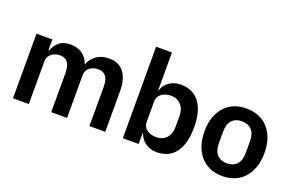

<svg xmlns="http://www.w3.org/2000/svg" viewBox="-92 -1094 2236 1459"><g transform="rotate(20 1025.5 -364.0)"><path d="M74 0V-522H202V-435H207Q222 -476 255 -505Q288 -534 347 -534Q401 -534 440 -508Q479 -482 498 -429H500Q514 -473 555.5 -503.5Q597 -534 660 -534Q737 -534 778.5 -481Q820 -428 820 -330V0H692V-317Q692 -429 608 -429Q589 -429 571.5 -423.5Q554 -418 540.5 -407.5Q527 -397 519 -381.5Q511 -366 511 -345V0H383V-317Q383 -429 299 -429Q281 -429 263.5 -423.5Q246 -418 232.5 -407.5Q219 -397 210.5 -381.5Q202 -366 202 -345V0Z M962 -740H1090V-436H1094Q1108 -481 1147 -507.5Q1186 -534 1238 -534Q1338 -534 1390.5 -463.5Q1443 -393 1443 -262Q1443 -130 1390.5 -59Q1338 12 1238 12Q1186 12 1147.5 -15Q1109 -42 1094 -87H1090V0H962ZM1197 -94Q1247 -94 1278 -127Q1309 -160 1309 -216V-306Q1309 -362 1278 -395.5Q1247 -429 1197 -429Q1151 -429 1120.5 -406Q1090 -383 1090 -345V-179Q1090 -138 1120.5 -116Q1151 -94 1197 -94Z M1769 12Q1713 12 1668.5 -7Q1624 -26 1592.5 -62Q1561 -98 1544 -148.5Q1527 -199 1527 -262Q1527 -325 1544 -375Q1561 -425 1592.5 -460.5Q1624 -496 1668.5 -515Q1713 -534 1769 -534Q1825 -534 1870 -515Q1915 -496 1946.5 -460.5Q1978 -425 1995 -375Q2012 -325 2012 -262Q2012 -199 1995 -148.5Q1978 -98 1946.5 -62Q1915 -26 1870 -7Q1825 12 1769 12ZM1769 -91Q1820 -91 1849 -122Q1878 -153 1878 -213V-310Q1878 -369 1849 -400Q1820 -431 1769 -431Q1719 -431 1690 -400Q1661 -369 1661 -310V-213Q1661 -153 1690 -122Q1719 -91 1769 -91Z"/></g></svg>

Font: IBM Plex Sans Devanagari SemiBold
Style: Regular
Weight: 600
Designer: Mike Abbink, Paul van der Laan, Pieter van Rosmalen, Erin McLaughlin
Foundry: Bold Monday
Version: Version 1.1